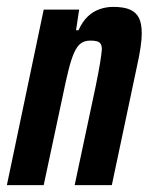

<svg xmlns="http://www.w3.org/2000/svg" viewBox="-30 -538 432 558"><path d="M-10 0 97 -510H200L191 -450H198Q210 -476 225.5 -490.5Q241 -505 260 -511.5Q279 -518 299 -518Q330 -518 348 -510Q366 -502 374 -485.5Q382 -469 382 -441Q382 -425 378.5 -400.5Q375 -376 368 -345L295 0H187L248 -287Q257 -331 261 -356Q265 -381 266 -394Q266 -405 262.5 -410.5Q259 -416 251.5 -418Q244 -420 233 -420Q216 -420 205 -412Q194 -404 185.5 -385Q177 -366 169 -334Q161 -302 151 -253L97 0Z"/></svg>

Font: Saira ExtraCondensed
Style: Bold Italic
Weight: 700
Width: 2
Italic angle: -12°
Designer: Hector Gatti with collaboration of the Omnibus-Type team
Foundry: Omnibus-Type
Version: Version 1.101